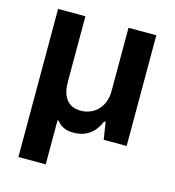

<svg xmlns="http://www.w3.org/2000/svg" viewBox="-105 -609 793 872"><g transform="rotate(15 292.0 -173.0)"><path d="M61 175.8H189.5V-31.2H194.3C210.9 -10.3 232.4 4.4 272.9 4.4C326.2 4.4 370.1 -19.5 395.5 -81.1H402.3L415 0H522.9V-520.5H392.1V-222.7C392.1 -144 338.9 -100.6 279.3 -100.6C212.9 -100.6 189.5 -150.4 189.5 -212.4V-520.5H61Z"/></g></svg>

Font: Faust Sans Bold
Style: Regular
Weight: 700
Designer: Andreas Faust
Version: Version 1.003;Glyphs 3.1.2 (3151)